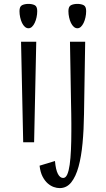

<svg xmlns="http://www.w3.org/2000/svg" viewBox="-20 -730 542 985"><path d="M80 0ZM88 -516H166L155 0H99ZM126 -585Q116 -585 107.5 -592.5Q99 -600 93 -612.5Q87 -625 83.5 -641Q80 -657 80 -673Q80 -697 93.5 -703.5Q107 -710 126 -710Q145 -710 158 -703.5Q171 -697 171 -673Q171 -657 167.5 -641Q164 -625 158 -612.5Q152 -600 144 -592.5Q136 -585 126 -585ZM377 -585Q367 -585 358.5 -592.5Q350 -600 344 -612.5Q338 -625 334.5 -641Q331 -657 331 -673Q331 -697 344.5 -703.5Q358 -710 377 -710Q396 -710 409 -703.5Q422 -697 422 -673Q422 -657 418.5 -641Q415 -625 409 -612.5Q403 -600 395 -592.5Q387 -585 377 -585ZM262 96Q266 141 277 162Q288 183 304 183Q317 183 325 165Q333 147 337.5 115Q342 83 344 39Q346 -5 346 -56Q346 -63 346 -72Q346 -81 346 -98.5Q346 -116 345.5 -146Q345 -176 344 -224.5Q343 -273 342 -344Q341 -415 339 -516H417L411 -145Q410 -65 403.5 4.5Q397 74 383 125Q369 176 345.5 205.5Q322 235 286 235Q272 235 256 229.5Q240 224 225 211Q210 198 198.5 176Q187 154 183 120Z"/></svg>

Font: Combo
Style: Regular
Weight: 400
Designer: Eduardo Rodriguez Tunni
Foundry: Eduardo Rodriguez Tunni
Version: Version 1.001